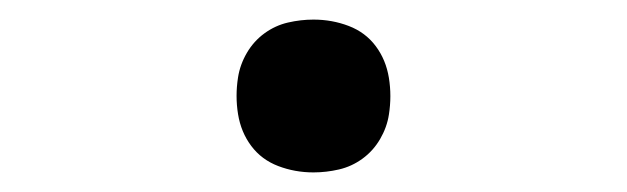

<svg xmlns="http://www.w3.org/2000/svg" viewBox="-20 -438 640 196"><path d="M300 -262Q281 -262 264 -268.5Q247 -275 236.5 -289Q226 -303 223 -321.5Q220 -340 223 -359Q225 -372 232 -384Q239 -396 250 -404Q261 -412 274 -415Q287 -418 300 -418Q319 -418 336 -411.5Q353 -405 363.5 -391Q374 -377 377 -358.5Q380 -340 377 -321Q375 -308 368 -296Q361 -284 350 -276Q339 -268 326 -265Q313 -262 300 -262Z"/></svg>

Font: Iosevka Plex Etoile
Style: Italic
Weight: 400
Italic angle: -9°
Designer: Belleve Invis
Foundry: Belleve Invis
Version: Version 25.1.1; ttfautohint (v1.8.4)